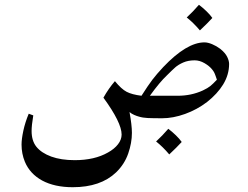

<svg xmlns="http://www.w3.org/2000/svg" viewBox="-20 -498 1037 802"><path d="M912 -145Q888 -106 845 -72Q803 -40 753 -22Q703 -4 657 -4Q618 -4 597 -5Q576 -6 560 -11Q552 -13 540.5 -18Q529 -23 521 -30Q531 25 531 57Q531 99 515.5 143.5Q500 188 465 222Q400 284 284 284Q208 284 156 256Q105 228 84 178Q70 144 70 106Q70 83 77.5 48Q85 13 100 -23L119 -16Q112 26 112 49Q112 90 132 115Q153 141 194 156Q235 171 292 171Q375 171 431 139Q458 124 473 104.5Q488 85 488 64Q488 14 412 -90Q434 -129 460 -159Q487 -126 509 -114.5Q531 -103 571 -98Q599 -142 616.5 -165Q634 -188 662 -218Q760 -321 834 -321Q848 -321 866 -313.5Q884 -306 900 -294Q921 -277 929 -260.5Q937 -244 937 -231Q937 -186 912 -145ZM866 -208Q855 -222 834.5 -234Q814 -246 793 -246Q766 -246 745.5 -237Q725 -228 712.5 -217Q700 -206 677 -183Q648 -156 606 -98H722Q779 -98 827 -120Q848 -130 858.5 -138.5Q869 -147 886 -165Q884 -171 880.5 -181Q877 -191 874 -196.5Q871 -202 866 -208ZM867 -423Q847 -401 815 -371Q788 -403 760 -425Q786 -449 811 -478Q827 -466 842.5 -451Q858 -436 867 -423ZM739 95Q719 117 687 147Q660 115 632 93Q658 69 683 40Q699 52 714.5 67Q730 82 739 95Z"/></svg>

Font: Mirza
Style: Regular
Weight: 400
Designer: Arabic design by Kourosh Beigpour, Latin design by Eduardo Tunni, engineering by Lasse Fister
Version: Version 1.000